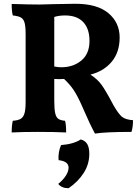

<svg xmlns="http://www.w3.org/2000/svg" viewBox="-20 -700 743 1019"><path d="M686 -62Q686 -27 678 0Q541 0 484 9Q456 -43 426 -113L415 -138Q392 -190 372 -220.5Q352 -251 320 -281L294 -280L268 -281V-166Q268 -121 273 -99Q278 -77 290 -69Q302 -61 325 -59Q331 -43 331 3Q271 0 181 0Q99 0 42 3Q42 -35 48 -59Q76 -61 90 -69.5Q104 -78 110 -98.5Q116 -119 116 -160V-518Q116 -559 110.5 -579Q105 -599 91 -607Q77 -615 48 -618Q42 -638 42 -679Q135 -676 190 -676Q208 -676 264 -678Q334 -680 380 -680Q496 -680 555.5 -630Q615 -580 615 -501Q615 -423 573 -372.5Q531 -322 460 -304Q496 -281 518.5 -250.5Q541 -220 582 -142Q609 -95 627.5 -80Q646 -65 686 -62ZM455 -483Q455 -547 422 -582.5Q389 -618 325 -618Q293 -618 268 -610V-347Q289 -343 305 -343Q369 -343 412 -379Q455 -415 455 -483ZM454 116Q454 171 424.5 217.5Q395 264 344 299Q307 299 289 276Q316 254 330 231.5Q344 209 344 190Q344 156 291 150Q289 131 292.5 109.5Q296 88 304 70Q370 65 409 40Q433 47 443.5 65.5Q454 84 454 116Z"/></svg>

Font: Vollkorn SC
Style: Bold
Weight: 700
Designer: Friedrich Althausen
Foundry: Friedrich Althausen
Version: Version 4.015